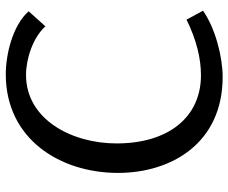

<svg xmlns="http://www.w3.org/2000/svg" viewBox="-83 -695 790 664"><g transform="rotate(-90 312.0 -363.0)"><path d="M378 12C448 12 548 -14 607 -56L576 -113C506 -78 440 -63 384 -63C239 -63 148 -175 148 -355C148 -510 231 -668 385 -668C441 -668 514 -644 553 -601L605 -659C556 -714 457 -738 387 -738C163 -738 46 -550 46 -350C46 -165 149 12 378 12Z"/></g></svg>

Font: Rosario
Style: Regular
Weight: 400
Designer: Hector Gatti
Foundry: Omnibus Type
Version: Version 1.100